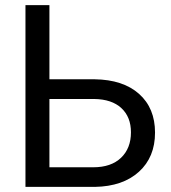

<svg xmlns="http://www.w3.org/2000/svg" viewBox="-20 -731 667 751"><path d="M173.3 -420.9H350.1Q461.4 -419.4 523.9 -363.8Q586.4 -308.1 586.4 -212.4Q586.4 -116.2 523.4 -59.1Q460.4 -2 351.6 0H79.6V-710.9H173.3ZM173.3 -343.8V-76.7H344.7Q414.6 -76.7 453.4 -113.8Q492.2 -150.9 492.2 -213.4Q492.2 -273.4 454.8 -308.1Q417.5 -342.8 348.6 -343.8Z"/></svg>

Font: Mardoto
Style: Regular
Weight: 400
Designer: Christian Robertson, Vahan Hovhannisyan
Foundry: Google
Version: Version 1.000